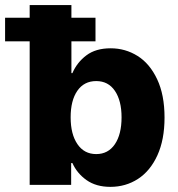

<svg xmlns="http://www.w3.org/2000/svg" viewBox="-63 -727 701 755"><path d="M53.7 -564.5H-43V-657.2H53.7V-707H217.8V-657.2H312.5V-564.5H217.8V-439.5H221.7Q239.7 -481.4 276.6 -509.3Q313.5 -537.1 372.1 -537.1Q429.7 -537.1 477.8 -507.1Q525.9 -477.1 554.9 -415.5Q584 -354 584 -264.6Q584 -177.7 555.9 -116.2Q527.8 -54.7 479.5 -23.4Q431.2 7.8 371.1 7.8Q314.9 7.8 277.3 -18.8Q239.7 -45.4 221.7 -85.9H216.8V0H53.7ZM315.4 -121.1Q362.3 -121.1 388.7 -159.9Q415 -198.7 415 -265.6Q415 -331.1 388.9 -369.6Q362.8 -408.2 315.4 -408.2Q267.6 -408.2 241.2 -370.1Q214.8 -332 214.8 -265.6Q214.8 -199.2 241.5 -160.2Q268.1 -121.1 315.4 -121.1Z"/></svg>

Font: Pretendard ExtraBold
Style: Regular
Weight: 800
Designer: Base glyphs from Inter by Rasmus Andersson; Hangeul glyphs from Noto Sans CJK(Source Han Sans) by Jang Soo-young and Kan
Foundry: Kil Hyung-jin
Version: Version 1.309